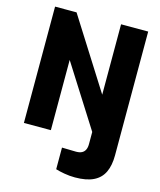

<svg xmlns="http://www.w3.org/2000/svg" viewBox="-140 -841 984 1183"><g transform="rotate(15 352.0 -249.5)"><path d="M452 243Q418 243 384 237Q350 231 328 224V86Q350 86 373 87Q396 88 418 88Q441 88 455 80.5Q469 73 476 58.5Q483 44 483 22V-72H656V48Q656 112 635.5 155.5Q615 199 570 221Q525 243 452 243ZM62 0V-742H199L483 -293V-742H656V0H518L234 -448V0Z"/></g></svg>

Font: Exo Thin ExtraBold
Style: Regular
Weight: 800
Version: Version 2.000